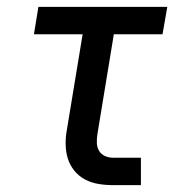

<svg xmlns="http://www.w3.org/2000/svg" viewBox="-20 -540 540 560"><path d="M310 0Q288 0 267 -3.5Q246 -7 228 -16.5Q210 -26 197 -42Q184 -58 178 -77Q172 -96 171.5 -118Q171 -140 175 -161L221 -440H79L92 -520H468L454 -440H312L264 -148Q262 -135 262.5 -122.5Q263 -110 269 -100Q275 -90 286 -85Q297 -80 310 -80H391V0Z"/></svg>

Font: Iosevka SS04 Medium
Style: Italic
Weight: 500
Italic angle: -9°
Monospace: yes
Designer: Belleve Invis
Foundry: Belleve Invis
Version: Version 19.0.0; ttfautohint (v1.8.4)